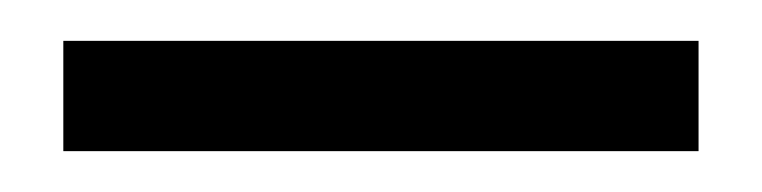

<svg xmlns="http://www.w3.org/2000/svg" viewBox="-20 -621 373 94"><path d="M322 -601V-547H11V-601Z"/></svg>

Font: Klingon pIqaD HaSta
Style: Regular
Weight: 400
Width: 0
Designer: Mike Neff (qa'vaj)
Foundry: Mike Neff and Michael Everson
Version: Version 2.003